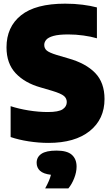

<svg xmlns="http://www.w3.org/2000/svg" viewBox="-20 -770 606 1048"><path d="M244.5 10Q191.5 10 136.5 1.5Q81.5 -7 38 -22V-190.5Q82 -176 136.5 -167.2Q191 -158.5 241 -158.5Q299.5 -158.5 322 -173.5Q344.5 -188.5 344.5 -213Q344.5 -233 329 -246.2Q313.5 -259.5 264 -274.5L201 -293Q115.5 -317 65.5 -370.2Q15.5 -423.5 15.5 -511.5Q15.5 -623 94.8 -686.5Q174 -750 335.5 -750Q386.5 -750 431 -744.2Q475.5 -738.5 509 -729.5V-561Q477 -570.5 435.5 -576.2Q394 -582 353 -582Q300.5 -582 272 -574Q243.5 -566 232.5 -553Q221.5 -540 221.5 -525Q221.5 -506.5 234.5 -494.8Q247.5 -483 289.5 -470L352.5 -451.5Q448.5 -424.5 499.5 -371.8Q550.5 -319 550.5 -229.5Q550.5 -119.5 469.8 -54.8Q389 10 244.5 10ZM226.5 258.5Q251.5 213 258 184Q216.5 179 198.2 162Q180 145 180 118.5Q180 87.5 205.8 69.8Q231.5 52 289 52Q346.5 52 372.2 75Q398 98 398 139.5Q398 169.5 385 202.8Q372 236 353 258.5Z"/></svg>

Font: Encode Sans SmCnd Black
Style: Regular
Weight: 900
Width: 4
Designer: Multiple Designers
Foundry: Impallari Type
Version: Version 3.002; ttfautohint (v1.8.3) -l 8 -r 50 -G 200 -x 14 